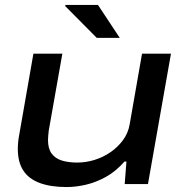

<svg xmlns="http://www.w3.org/2000/svg" viewBox="-20 -744 738 776"><path d="M249 12Q185 12 140.5 -4.5Q96 -21 74 -55Q52 -89 52 -142Q52 -156 53.5 -171Q55 -186 58 -201L115 -527H232L177 -216Q176 -206 175 -196.5Q174 -187 174 -178Q174 -143 189 -123Q204 -103 230.5 -95Q257 -87 292 -87Q327 -87 361.5 -97.5Q396 -108 426 -128.5Q456 -149 477 -177.5Q498 -206 504 -241L554 -527H671L578 0H484L491 -91H483Q448 -51 408 -29Q368 -7 327.5 2.5Q287 12 249 12ZM371 -591 244 -719V-724H376L464 -591Z"/></svg>

Font: Archivo Expanded Medium
Style: Italic
Weight: 500
Width: 7
Italic angle: -10°
Designer: Hector Gatti
Foundry: Omnibus-Type
Version: Version 2.001